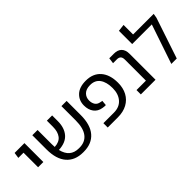

<svg xmlns="http://www.w3.org/2000/svg" viewBox="71 -1568 2378 2378"><g transform="rotate(-45 1260.0 -378.5)"><path d="M129 -262V-517H38L49 -593H221V-262Z M654 3Q514 3 436.5 -86Q359 -175 359 -345V-593H451V-345Q451 -318 453 -294Q536 -298 575 -348.5Q614 -399 614 -488V-593H706V-494Q706 -377 646.5 -307Q587 -237 463 -231Q500 -70 653 -70H663Q763 -70 816 -139Q869 -208 869 -344V-593H960V-345Q960 -175 883 -86Q806 3 665 3Z M1087 0V-76H1271Q1368 -76 1422 -138Q1476 -200 1476 -302Q1476 -407 1433 -467Q1390 -527 1304 -527Q1234 -527 1197 -491Q1160 -455 1160 -399Q1160 -355 1180.5 -324Q1201 -293 1246 -286Q1254 -284 1261 -282.5Q1268 -281 1273 -281L1267 -213Q1249 -211 1213 -217Q1144 -228 1107.5 -277.5Q1071 -327 1071 -401Q1071 -489 1131 -546Q1191 -603 1304 -603Q1431 -603 1500.5 -523Q1570 -443 1570 -302Q1570 -210 1533.5 -142.5Q1497 -75 1428.5 -37.5Q1360 0 1263 0Z M1667 0V-76H1832V-445Q1832 -483 1815 -500Q1798 -517 1765 -517H1697L1707 -593H1788Q1854 -593 1889 -557.5Q1924 -522 1924 -454V0Z M2124 -593H2485L2475 -535L2296 0H2201L2376 -517H2032V-749L2124 -760Z"/></g></svg>

Font: Go Noto Current
Style: Regular
Weight: 400
Designer: Monotype Design Team
Foundry: Monotype Imaging Inc.
Version: Version 2.007; ttfautohint (v1.8) -l 8 -r 50 -G 200 -x 14 -D